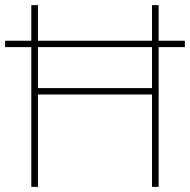

<svg xmlns="http://www.w3.org/2000/svg" viewBox="-20 -734 746 754"><path d="M103 0V-549H0V-574H103V-714H129V-574H577V-714H603V-574H706V-549H603V0H577V-363H129V0ZM129 -388H577V-549H129Z"/></svg>

Font: Noto Sans Tamil Thin
Style: Regular
Weight: 100
Designer: Jelle Bosma - Monotype Design Team
Foundry: Monotype Imaging Inc.
Version: Version 2.004; ttfautohint (v1.8.4.7-5d5b)